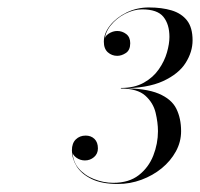

<svg xmlns="http://www.w3.org/2000/svg" viewBox="-20 -932 524 502"><path d="M288.5 -451Q246 -451 219.5 -464Q193 -477 180.5 -497Q168 -517 168 -539Q168 -557.5 178.2 -567.5Q188.5 -577.5 204 -577.5Q218 -577.5 227 -568.8Q236 -560 236 -544Q236 -530 225.8 -521.2Q215.5 -512.5 202 -512.5Q189.5 -512.5 179 -520.2Q168.5 -528 168.5 -539H169.5Q169.5 -511 185.2 -492.2Q201 -473.5 225.8 -463.8Q250.5 -454 276.5 -454Q317 -454 342.8 -474Q368.5 -494 380.8 -525.2Q393 -556.5 393 -589Q393 -611.5 386.8 -637.5Q380.5 -663.5 359.8 -682Q339 -700.5 296 -700.5V-701.5Q361 -701.5 394.8 -687.2Q428.5 -673 441 -647.8Q453.5 -622.5 453.5 -589Q453.5 -561 439.8 -536Q426 -511 402.8 -492Q379.5 -473 349.8 -462Q320 -451 288.5 -451ZM296 -701V-702Q331.5 -702 356 -715.8Q380.5 -729.5 395.2 -750.8Q410 -772 416.5 -794.8Q423 -817.5 423 -835.5Q423 -868.5 407.2 -888Q391.5 -907.5 351.5 -907.5Q330 -907.5 307.2 -896Q284.5 -884.5 269 -865Q253.5 -845.5 253.5 -823H252.5Q252.5 -836.5 263.8 -843.8Q275 -851 286.5 -851Q299.5 -851 310 -843Q320.5 -835 320.5 -819Q320.5 -801 309.2 -793.5Q298 -786 286.5 -786Q272.5 -786 262 -795.2Q251.5 -804.5 251.5 -823Q251.5 -845 267.8 -865.5Q284 -886 310.8 -899.2Q337.5 -912.5 369.5 -912.5Q403 -912.5 428.8 -904.8Q454.5 -897 469 -878.5Q483.5 -860 483.5 -826.5Q483.5 -796.5 465.5 -767.8Q447.5 -739 406.5 -720Q365.5 -701 296 -701Z"/></svg>

Font: Bodoni Moda 72pt
Style: Italic
Weight: 400
Italic angle: -13°
Designer: Owen Earl
Foundry: indestructible type
Version: Version 2.005